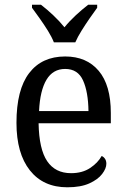

<svg xmlns="http://www.w3.org/2000/svg" viewBox="-20 -786 537 816"><path d="M266 10Q164 10 107 -62Q50 -134 50 -264Q50 -405 104 -475.5Q158 -546 257 -546Q348 -546 399.5 -485Q451 -424 451 -306V-262H144Q146 -152 180.5 -101Q215 -50 282 -50Q330 -50 363 -72Q396 -94 412 -123Q420 -120 426 -111.5Q432 -103 432 -90Q432 -70 414 -46.5Q396 -23 359.5 -6.5Q323 10 266 10ZM356 -314Q355 -395 333 -444Q311 -493 257 -493Q205 -493 177.5 -447Q150 -401 146 -314ZM209 -606Q200 -629 183.5 -655.5Q167 -682 148.5 -708Q130 -734 116 -753V-766H154Q180 -746 206.5 -721Q233 -696 254 -670Q275 -696 302 -721Q329 -746 355 -766H393V-753Q379 -734 361 -708Q343 -682 326.5 -655.5Q310 -629 300 -606Z"/></svg>

Font: Noto Serif Khmer SemiCondensed
Style: Regular
Weight: 400
Width: 4
Designer: Danh Hong and the Monotype Design Team
Foundry: Monotype Imaging Inc.
Version: Version 2.004; ttfautohint (v1.8.4.7-5d5b)